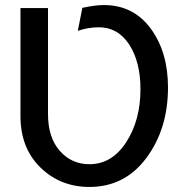

<svg xmlns="http://www.w3.org/2000/svg" viewBox="-20 -733 716 760"><path d="M61 -701H170V-282Q170 -189 216.5 -136Q263 -83 334 -83Q423 -83 479.5 -170Q536 -257 536 -380Q536 -488 491.5 -556.5Q447 -625 371 -625Q330 -625 288 -611L306 -702Q357 -713 391 -713Q508 -713 576.5 -620Q645 -527 645 -387Q645 -223 559.5 -108Q474 7 334 7Q219 7 140 -70Q61 -147 61 -274Z"/></svg>

Font: LT Superior Semi-bold
Style: Regular
Weight: 600
Designer: Daniel Lyons
Foundry: LyonsType
Version: Version 1.0